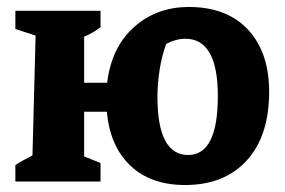

<svg xmlns="http://www.w3.org/2000/svg" viewBox="-20 -520 817 550"><path d="M24 0V-47Q35 -55 49 -62Q63 -69 73 -75L82 -418L24 -437V-489H268V-442Q257 -434 245.5 -427Q234 -420 221 -415V-283H287Q299 -384 363.5 -442Q428 -500 521 -500Q630 -500 690.5 -435Q751 -370 751 -257Q751 -131 687 -60.5Q623 10 510 10Q412 10 353.5 -45.5Q295 -101 286 -200H221V-72L268 -53V0ZM519 -76Q604 -76 604 -245Q604 -409 511 -409Q484 -409 456 -394Q443 -358 437 -318.5Q431 -279 431 -243Q431 -76 519 -76Z"/></svg>

Font: Piazzolla
Style: Bold
Weight: 700
Designer: Juan Pablo del Peral
Foundry: Huerta Tipografica
Version: Version 1.330